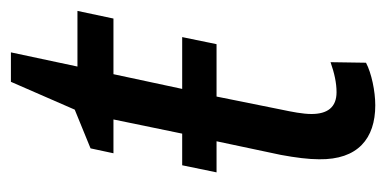

<svg xmlns="http://www.w3.org/2000/svg" viewBox="-198 -500 708 352"><g transform="rotate(-90 156.0 -324.0)"><path d="M139 10C165 10 198 3 217 -7L218 -72C198 -65 180 -61 163 -61C135 -61 123 -78 123 -107C123 -123 127 -143 131 -162L155 -281H251L264 -344H169L196 -470H298L312 -536H210L236 -658H182L131 -541L60 -512L51 -470H113L87 -344H29L16 -281H73L48 -163C43 -136 40 -112 40 -93C39 -22 78 10 139 10Z"/></g></svg>

Font: Noto Sans Display SemiCondensed
Style: Italic
Weight: 400
Width: 4
Italic angle: -12°
Designer: Monotype Design Team
Foundry: Monotype Imaging Inc.
Version: Version 1.900